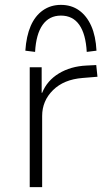

<svg xmlns="http://www.w3.org/2000/svg" viewBox="-20 -768 447 788"><path d="M102 0V-492H151V-387H153Q173 -437 221.5 -466.5Q270 -496 335 -499L375 -501L380 -453L319 -448Q242 -442 197.5 -398Q153 -354 153 -292V0ZM124 -555 84 -560Q88 -620 106 -661.5Q124 -703 156 -725.5Q188 -748 230 -748Q273 -748 304.5 -725.5Q336 -703 354.5 -661.5Q373 -620 376 -560L336 -555Q332 -628 305.5 -666Q279 -704 230 -704Q182 -704 155 -666Q128 -628 124 -555Z"/></svg>

Font: Nunito Sans 7pt ExtraLight
Style: Regular
Weight: 250
Designer: Vernon Adams
Foundry: Vernon Adams
Version: Version 3.101;gftools[0.9.27]